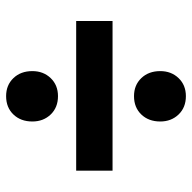

<svg xmlns="http://www.w3.org/2000/svg" viewBox="-20 -676 643 644"><g transform="rotate(90 302.0 -354.5)"><path d="M303 -656Q341 -656 364.5 -631.5Q388 -607 388 -570Q388 -531 364.5 -506.5Q341 -482 303 -482Q266 -482 242.5 -506.5Q219 -531 219 -570Q219 -607 242.5 -631.5Q266 -656 303 -656ZM553 -410V-288H51V-410ZM303 -227Q341 -227 364.5 -202.5Q388 -178 388 -141Q388 -102 364.5 -77.5Q341 -53 303 -53Q266 -53 242.5 -77.5Q219 -102 219 -141Q219 -178 242.5 -202.5Q266 -227 303 -227Z"/></g></svg>

Font: Prodigy Sans
Style: Bold
Weight: 700
Designer: Wei Huang
Foundry: Wei Huang
Version: Version 1.003; ttfautohint (v1.8.3)